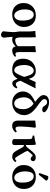

<svg xmlns="http://www.w3.org/2000/svg" viewBox="1340 -2077 961 3681"><g transform="rotate(90 1820.5 -236.5)"><path d="M38.1 -207Q38.1 -310.5 103.8 -376.7Q169.4 -442.9 277.8 -442.9Q382.3 -442.9 439.7 -378.9Q497.1 -314.9 497.1 -212.9Q497.1 -116.2 429.9 -53.2Q362.8 9.8 256.8 9.8Q154.3 9.8 96.2 -50.8Q38.1 -111.3 38.1 -207ZM261.2 -402.8Q212.4 -402.8 186.3 -356.4Q160.2 -310.1 160.2 -230Q160.2 -178.7 173.3 -134Q186.5 -89.4 213.9 -59.6Q241.2 -29.8 277.8 -29.8Q318.4 -29.8 346.7 -70.1Q375 -110.4 375 -184.1Q375 -287.1 345 -345Q314.9 -402.8 261.2 -402.8Z M871.6 -53.2 865.7 -51.8Q831.5 -20 805.2 -5.4Q778.8 9.3 740.7 9.8Q706.5 9.8 687.5 2Q687.5 3.4 688 6.3Q688.5 9.3 688.5 11.2V37.1Q690.4 73.2 693.8 97.2Q694.3 104 698.7 130.9Q701.7 150.4 701.7 167Q701.7 190.9 689 205.6Q676.3 220.2 657.7 224.1Q639.2 226.6 614 216.1Q588.9 205.6 582.5 188L578.6 182.1Q581.5 176.3 581.5 168Q581.5 164.6 588.9 91.8Q595.7 35.2 595.7 -2Q594.7 -15.1 594.7 -42Q594.7 -43 593.8 -52.2Q592.8 -61.5 591.8 -66.9Q591.3 -69.3 587.9 -90.1Q584.5 -110.8 584.5 -121.1Q583.5 -126 583.5 -133.8V-323.2Q583.5 -341.8 579.3 -382.8Q575.2 -423.8 572.8 -433.1Q622.1 -433.1 693.8 -443.8Q696.8 -375 696.8 -342.8V-155.8Q696.8 -103.5 707.8 -75.2Q718.8 -46.9 747.6 -46.9Q781.7 -46.9 815.7 -61.5Q849.6 -76.2 865.7 -99.1V-329.1Q865.7 -399.9 863.8 -433.1Q873.5 -434.1 894 -435.5Q914.6 -437 923.8 -438Q943.4 -439 979.5 -444.8Q979.5 -434.6 979 -398.9Q978.5 -363.3 978.5 -345.2V-125Q978.5 -89.4 985.4 -71.5Q992.2 -53.7 1008.8 -51.8H1021.5Q1028.8 -52.2 1034.2 -54.4Q1039.6 -56.6 1045.2 -60.8Q1050.8 -64.9 1052.7 -65.9Q1067.9 -54.2 1067.9 -42Q1019 9.8 942.9 9.8Q881.3 5.9 871.6 -53.2Z M1226.1 -224.1Q1226.1 -188.5 1231.4 -155.5Q1236.8 -122.6 1248 -93.3Q1259.3 -64 1279.8 -46.4Q1300.3 -28.8 1327.1 -28.8Q1356.9 -28.8 1381.6 -64.7Q1406.2 -100.6 1435.5 -171.9L1454.1 -219.2L1446.3 -248Q1407.2 -402.8 1336.4 -402.8Q1309.1 -402.8 1287.1 -386Q1265.1 -369.1 1252.4 -342.3Q1239.7 -315.4 1232.9 -284.9Q1226.1 -254.4 1226.1 -224.1ZM1105.5 -200.2Q1105.5 -250.5 1120.8 -292.5Q1136.2 -334.5 1160.4 -361.6Q1184.6 -388.7 1215.8 -407.2Q1247.1 -425.8 1277.6 -433.8Q1308.1 -441.9 1337.4 -441.9Q1373.5 -441.9 1400.1 -432.4Q1426.8 -422.9 1444.3 -403.6Q1461.9 -384.3 1472.9 -361.6Q1483.9 -338.9 1492.2 -306.2L1553.2 -439.9Q1585.4 -435.1 1607.4 -435.1Q1644 -435.1 1675.3 -439.9L1529.3 -150.9L1535.2 -126Q1543.5 -94.2 1559.8 -76.7Q1576.2 -59.1 1589.4 -59.1Q1628.9 -59.1 1649.4 -88.9Q1664.6 -87.4 1675.3 -71.8Q1636.7 8.8 1575.2 8.8Q1548.8 8.8 1530.5 -12.7Q1512.2 -34.2 1498.5 -74.2L1492.2 -92.8Q1450.7 -33.2 1411.9 -11.7Q1373 9.8 1320.3 9.8Q1216.3 9.8 1160.9 -42.7Q1105.5 -95.2 1105.5 -200.2Z M1995.1 -377.9 1969.2 -398.9Q1846.2 -342.3 1846.2 -214.8Q1846.2 -183.6 1853 -152.1Q1859.9 -120.6 1873 -92.3Q1886.2 -64 1909.4 -46.4Q1932.6 -28.8 1962.4 -28.8Q1975.1 -28.8 1986.3 -31.5Q1997.6 -34.2 2011 -41Q2024.4 -47.9 2034.9 -61.3Q2045.4 -74.7 2054.4 -94.2Q2063.5 -113.8 2068.4 -144Q2073.2 -174.3 2073.2 -212.9Q2073.2 -254.9 2052 -302Q2030.8 -349.1 1995.1 -377.9ZM1934.1 -428.2 1920.4 -439Q1855 -492.2 1829.1 -524.2Q1803.2 -556.2 1803.2 -590.8Q1803.2 -618.2 1814.7 -639.4Q1826.2 -660.6 1845.7 -672.6Q1865.2 -684.6 1888.2 -690.7Q1911.1 -696.8 1936.5 -696.8Q2000.5 -696.8 2059.1 -668.9Q2089.8 -654.8 2111.1 -636.2Q2132.3 -617.7 2132.3 -603Q2132.3 -572.8 2091.3 -565.9Q2081.1 -564.5 2072.3 -565.9Q2056.2 -566.9 2038.6 -576.9Q2021 -586.9 2009.3 -608.9Q1995.1 -633.3 1978.3 -645.8Q1961.4 -658.2 1946.3 -659.2Q1939 -660.2 1927.2 -658.2Q1879.4 -652.8 1879.4 -602.1Q1879.4 -600.1 1880.4 -598.1Q1881.8 -581.1 1902.8 -559.8Q1923.8 -538.6 1967.3 -504.9Q1981.4 -495.6 1985.4 -492.2Q2017.1 -470.7 2041.5 -452.1Q2065.9 -433.6 2095 -406Q2124 -378.4 2142.8 -352.3Q2161.6 -326.2 2174.6 -292.7Q2187.5 -259.3 2187.5 -225.1Q2187.5 -166.5 2166.5 -120.1Q2145.5 -73.7 2111.1 -46.1Q2076.7 -18.6 2035.6 -4.4Q1994.6 9.8 1951.2 9.8Q1854 9.8 1793.7 -50Q1733.4 -109.9 1733.4 -198.2Q1733.4 -233.9 1746.1 -266.4Q1758.8 -298.8 1778.3 -322.8Q1797.9 -346.7 1825.2 -367.7Q1852.5 -388.7 1878.7 -402.6Q1904.8 -416.5 1934.1 -428.2Z M2405.3 -118.2Q2405.3 -92.3 2414.1 -73.2Q2422.9 -54.2 2443.4 -54.2Q2473.1 -54.2 2499 -78.1Q2517.1 -67.4 2518.1 -54.2Q2501 -28.3 2465.8 -8.5Q2430.7 11.2 2393.1 11.2Q2344.7 11.2 2318.6 -17.6Q2292.5 -46.4 2292.5 -97.2V-431.2L2411.1 -443.8L2429.2 -430.2Q2420.4 -379.9 2412.8 -285.6Q2405.3 -191.4 2405.3 -157.2Z M2760.7 -46.9Q2761.7 -18.1 2752.9 -4.2Q2744.1 9.8 2715.8 9.8Q2679.7 9.8 2663.6 2.2Q2647.5 -5.4 2647 -22.9V-49.8V-312Q2647 -341.3 2641.8 -354.5Q2636.7 -367.7 2624.3 -373Q2611.8 -378.4 2582 -380.9Q2580.1 -385.7 2578.9 -395.5Q2577.6 -405.3 2579.6 -412.1Q2665.5 -422.9 2736.8 -442.9Q2742.7 -442.9 2744.6 -441.9Q2751 -440.4 2753.9 -436Q2755.9 -434.1 2755.9 -428.2Q2761.2 -391.6 2759.8 -320.8V-252Q2785.6 -252 2811 -285.2L2842.8 -323.2Q2848.6 -331.1 2850.6 -333Q2898.4 -393.1 2927.5 -416.3Q2956.5 -439.5 2986.8 -440.9Q3001.5 -442.9 3015.6 -439.9Q3069.8 -432.6 3069.8 -390.1Q3069.8 -374 3057.9 -359.1Q3045.9 -344.2 3029.8 -344.2Q3007.8 -344.2 2986.8 -360.8Q2984.4 -363.3 2979.5 -369.4Q2974.6 -375.5 2970.9 -378.7Q2967.3 -381.8 2964.8 -381.8Q2954.1 -381.8 2944.6 -373Q2935.1 -364.3 2907.7 -330.1Q2904.8 -327.1 2899.9 -319.8L2876 -291Q2874 -288.1 2874 -276.9Q2875 -270 2894 -231Q2898.4 -225.1 2900.9 -220.2L2966.8 -106.9Q2989.3 -68.8 2999.8 -57.4Q3010.3 -45.9 3025.9 -45.9H3027.8Q3037.1 -46.4 3044.4 -51.8Q3051.8 -57.1 3063 -70.8Q3070.8 -68.8 3077.6 -61.3Q3084.5 -53.7 3086.9 -46.9Q3043.5 8.3 2987.8 9.8Q2945.3 9.8 2922.1 -6.3Q2898.9 -22.5 2874 -63L2810.1 -176.8Q2791 -215.8 2759.8 -215.8Q2759.8 -107.9 2760.7 -69.8Z M3357.9 -402.8Q3266.1 -402.8 3266.1 -229Q3266.1 -198.7 3272.9 -165.8Q3279.8 -132.8 3293.5 -101.6Q3307.1 -70.3 3331.8 -50Q3356.4 -29.8 3388.2 -29.8Q3404.8 -29.8 3419.9 -37.1Q3435.1 -44.4 3449.5 -60.8Q3463.9 -77.1 3472.4 -108.9Q3481 -140.6 3481 -184.1Q3481 -287.6 3448 -345.2Q3415 -402.8 3357.9 -402.8ZM3144 -207Q3144 -312.5 3206.3 -377.7Q3268.6 -442.9 3374 -442.9Q3429.2 -442.9 3473.4 -424.6Q3517.6 -406.2 3545.4 -375Q3573.2 -343.8 3588.1 -303Q3603 -262.2 3603 -215.8Q3603 -111.3 3540.3 -50.8Q3477.5 9.8 3373 9.8Q3271.5 9.8 3207.8 -52.2Q3144 -114.3 3144 -207ZM3379.9 -683.1Q3397 -683.1 3419.4 -671.4Q3441.9 -659.7 3441.9 -646Q3441.9 -637.2 3436 -629.9L3335.9 -507.8Q3330.1 -500 3325.2 -500Q3318.4 -500 3309.1 -504.2Q3299.8 -508.3 3299.8 -513.2Q3299.8 -520 3300.8 -522.9L3352.1 -666Q3357.9 -683.1 3379.9 -683.1Z"/></g></svg>

Font: Common Serif SemiBold
Style: Regular
Weight: 600
Designer: Philipp H. Poll, Khaled Hosny
Foundry: Stefan Peev, Context Ltd.
Version: Version 1.026